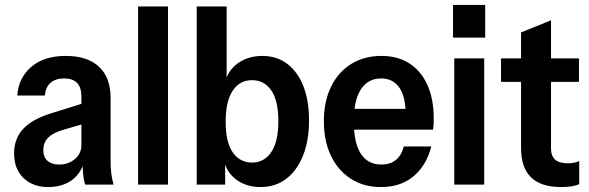

<svg xmlns="http://www.w3.org/2000/svg" viewBox="-20 -746 2382 776"><path d="M324 0Q318 -19 316 -42Q314 -65 314 -93H309V-355Q309 -393 291.5 -411Q274 -429 239 -429Q204 -429 184 -411Q164 -393 161 -360H50Q54 -430 105.5 -475Q157 -520 246 -520Q334 -520 380.5 -476Q427 -432 427 -351V-93Q427 -71 429.5 -47.5Q432 -24 439 0ZM175 10Q113 10 75 -26.5Q37 -63 37 -126Q37 -187 75 -226.5Q113 -266 190 -289L334 -334V-250L231 -220Q192 -208 173.5 -188.5Q155 -169 155 -139Q155 -111 172 -96Q189 -81 219 -81Q257 -81 283 -103.5Q309 -126 309 -159L320 -89Q303 -39 265.5 -14.5Q228 10 175 10Z M538 0V-720H659V0Z M1033 10Q974 10 933 -21.5Q892 -53 882 -111L890 -113V0H775V-720H896V-403L887 -405Q899 -460 941 -490Q983 -520 1040 -520Q1099 -520 1141 -488Q1183 -456 1206 -398Q1229 -340 1229 -259Q1229 -177 1204.5 -116.5Q1180 -56 1136.5 -23Q1093 10 1033 10ZM999 -89Q1048 -89 1076.5 -131.5Q1105 -174 1105 -256Q1105 -339 1076.5 -380.5Q1048 -422 998 -422Q949 -422 920.5 -379.5Q892 -337 892 -254Q892 -172 920.5 -130.5Q949 -89 999 -89Z M1519 10Q1450 10 1398 -23.5Q1346 -57 1317.5 -116.5Q1289 -176 1289 -256Q1289 -336 1318 -395.5Q1347 -455 1399.5 -487.5Q1452 -520 1522 -520Q1588 -520 1635 -489.5Q1682 -459 1707.5 -402.5Q1733 -346 1733 -266Q1733 -254 1732.5 -243Q1732 -232 1730 -222H1364V-306H1647L1620 -276Q1620 -355 1594 -392Q1568 -429 1520 -429Q1468 -429 1439 -385.5Q1410 -342 1410 -255Q1410 -168 1438.5 -124.5Q1467 -81 1521 -81Q1557 -81 1580 -99.5Q1603 -118 1612 -154H1723Q1705 -80 1653 -35Q1601 10 1519 10Z M1816 0V-510H1937V0ZM1811 -594V-726H1941V-594Z M2248 10Q2166 10 2126 -29.5Q2086 -69 2086 -147V-615L2207 -664V-146Q2207 -116 2223.5 -101Q2240 -86 2276 -86Q2290 -86 2301 -88.5Q2312 -91 2321 -95V-2Q2310 4 2290.5 7Q2271 10 2248 10ZM2005 -415V-510H2320V-415Z"/></svg>

Font: Instrument Sans SemiCondensed SemiBold
Style: Regular
Weight: 600
Width: 4
Designer: Rodrigo Fuenzalida
Foundry: fragTYPE
Version: Version 1.000;gftools[0.9.28]